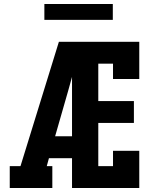

<svg xmlns="http://www.w3.org/2000/svg" viewBox="-20 -945 790 965"><path d="M29 0V-110H83L276 -735H390Q374 -674 357 -612.5Q340 -551 323 -490L257 -260H342V-150H226L215 -110H243V0ZM342 0V-735H680V-548H548V-625H474V-437H653V-327H474V-110H548V-187H680V0ZM203 -845V-925H547V-845Z"/></svg>

Font: Iosevka Etoile Extrabold
Style: Regular
Weight: 800
Designer: Belleve Invis
Foundry: Belleve Invis
Version: Version 22.1.2; ttfautohint (v1.8.4)